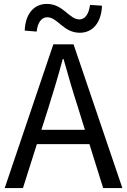

<svg xmlns="http://www.w3.org/2000/svg" viewBox="-20 -959 648 979"><path d="M387 -792C453 -792 497 -844 500 -930L439 -934C433 -886 413 -860 385 -860C332 -860 303 -939 219 -939C152 -939 109 -887 106 -803L167 -798C172 -846 193 -871 221 -871C274 -871 303 -792 387 -792ZM4 0H97L168 -224H436L506 0H604L355 -733H252ZM191 -297 227 -410C253 -493 277 -572 300 -658H304C328 -573 351 -493 378 -410L413 -297Z"/></svg>

Font: Source Han Sans JP
Style: Regular
Weight: 400
Designer: Ryoko NISHIZUKA 西塚涼子 (kana, bopomofo & ideographs); Paul D. Hunt (Latin, Greek & Cyrillic); Sandoll Communications 산돌커뮤니
Foundry: Adobe
Version: Version 2.004;hotconv 1.0.118;makeotfexe 2.5.65603